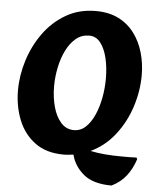

<svg xmlns="http://www.w3.org/2000/svg" viewBox="-58 -775 781 965"><g transform="rotate(5 332.5 -292.5)"><path d="M541 141Q448 141 399.5 100.5Q351 60 337 3Q325 4 313 5.5Q301 7 288 7Q200 7 143 -35Q86 -77 58.5 -146Q31 -215 31 -295Q31 -371 55 -447Q79 -523 124.5 -586Q170 -649 236 -687.5Q302 -726 387 -726Q453 -726 501.5 -701.5Q550 -677 581.5 -634.5Q613 -592 628.5 -538Q644 -484 644 -424Q644 -345 618.5 -265.5Q593 -186 543 -121.5Q493 -57 421 -23Q454 -16 493 -12.5Q532 -9 581 -9Q598 -9 616.5 -9Q635 -9 654 -10L658 -2Q642 47 614 83Q586 119 541 141ZM328 -120Q362 -120 387.5 -144Q413 -168 430.5 -207.5Q448 -247 457 -295Q466 -343 466 -392Q466 -447 455 -494Q444 -541 421.5 -570.5Q399 -600 364 -600Q326 -600 297.5 -576.5Q269 -553 249.5 -514Q230 -475 220 -427Q210 -379 210 -331Q210 -276 223 -228Q236 -180 262.5 -150Q289 -120 328 -120Z"/></g></svg>

Font: Agbalumo
Style: Regular
Weight: 400
Designer: Raphael Alegbeleye
Foundry: Sorkin Type Co.
Version: Version 1.000; ttfautohint (v1.8.4)